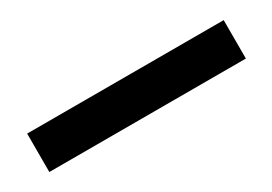

<svg xmlns="http://www.w3.org/2000/svg" viewBox="-11 -188 693 489"><g transform="rotate(-30 336.0 56.5)"><path d="M47.5 113.5V0.5H625.5V113.5Z"/></g></svg>

Font: Encode Sans Exp SmBold
Style: Regular
Weight: 600
Width: 7
Designer: Multiple Designers
Foundry: Impallari Type
Version: Version 3.002; ttfautohint (v1.8.3) -l 8 -r 50 -G 200 -x 14 